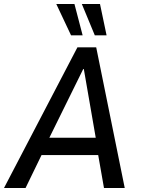

<svg xmlns="http://www.w3.org/2000/svg" viewBox="-36 -942 711 962"><path d="M-16 0 352 -705H446L589 0H485L449 -205L487 -165H138L192 -206L92 0ZM381 -596 198 -225 185 -252H468L448 -227L384 -596ZM439 -765 374 -922H465L498 -765ZM320 -765 246 -922H337L378 -765Z"/></svg>

Font: Nunito Sans 7pt Condensed SemiBold
Style: Italic
Weight: 600
Width: 3
Italic angle: -9°
Designer: Vernon Adams
Foundry: Vernon Adams
Version: Version 3.101;gftools[0.9.27]